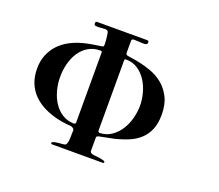

<svg xmlns="http://www.w3.org/2000/svg" viewBox="-122 -921 1244 1089"><g transform="rotate(20 500.0 -377.0)"><path d="M507 -637Q508 -635 508.5 -633.5Q509 -632 510 -630Q512 -626 535.5 -623Q559 -620 593 -613Q627 -606 665.5 -592Q704 -578 737 -551.5Q770 -525 792 -482.5Q814 -440 814 -377Q814 -324 798.5 -287.5Q783 -251 755.5 -225.5Q728 -200 689.5 -184Q651 -168 605 -157Q584 -152 562.5 -148.5Q541 -145 520 -140Q516 -139 511.5 -136.5Q507 -134 507 -129V-49Q507 -38 520 -33Q524 -31 537.5 -30Q551 -29 564.5 -27Q578 -25 589 -22Q600 -19 600 -14Q600 -7 594 -7H287Q280 -7 280 -14Q280 -19 290.5 -22Q301 -25 314.5 -26.5Q328 -28 341 -29Q354 -30 358 -32Q364 -35 367 -45Q370 -55 371 -67Q372 -79 372 -90.5Q372 -102 372 -108Q372 -110 372.5 -115Q373 -120 373 -122Q372 -130 367 -134Q362 -138 355.5 -140Q349 -142 341.5 -142Q334 -142 328 -143Q299 -146 272 -152Q227 -162 188 -181Q149 -200 120.5 -228Q92 -256 76 -294.5Q60 -333 60 -383Q60 -429 75 -465.5Q90 -502 116 -530Q142 -558 178 -577Q214 -596 256 -607Q283 -614 311.5 -618.5Q340 -623 368 -627L373 -632Q374 -636 373.5 -649.5Q373 -663 371.5 -677Q370 -691 368 -703.5Q366 -716 363 -719Q357 -725 343.5 -724.5Q330 -724 316 -722.5Q302 -721 291 -722.5Q280 -724 280 -735Q280 -747 290 -747H592Q602 -747 602 -737Q602 -723 587 -722Q572 -721 554.5 -722.5Q537 -724 522 -724Q507 -724 507 -713ZM511 -163 517 -160Q558 -161 589 -182.5Q620 -204 640.5 -236.5Q661 -269 671 -308Q681 -347 681 -383Q681 -419 671 -457.5Q661 -496 640.5 -528.5Q620 -561 589 -582Q558 -603 517 -603Q511 -603 509.5 -600.5Q508 -598 508 -593V-169ZM370 -163Q371 -165 372 -166Q373 -167 373 -169V-593Q373 -601 363 -601Q322 -601 291 -582.5Q260 -564 239.5 -533Q219 -502 209 -463Q199 -424 199 -383Q199 -342 209.5 -302.5Q220 -263 240.5 -231.5Q261 -200 291.5 -180.5Q322 -161 363 -160Z"/></g></svg>

Font: SoukouMincho
Style: Regular
Weight: 400
Designer: Dr. Ken Lunde (project architect, glyph set definition & overall production); Masataka HATTORI  (production & ideograph 
Foundry: Adobe Systems Incorporated
Version: Version 1.00